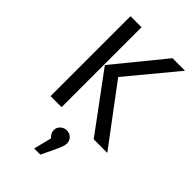

<svg xmlns="http://www.w3.org/2000/svg" viewBox="-290 -781 1170 1170"><g transform="rotate(45 294.5 -196.5)"><path d="M195 0H100V-689H195ZM309 -374 589 0H472L200 -368L462 -689H570ZM375 133Q375 146 369.5 162Q364 178 349 210L308 296H255L284 180Q260 159 260 133Q260 109 277 93Q294 77 318 77Q342 77 358.5 93Q375 109 375 133Z"/></g></svg>

Font: FiraGOUPP
Style: Medium
Weight: 400
Designer: bBox Type
Foundry: bBox Type GmbH
Version: Version 1.001